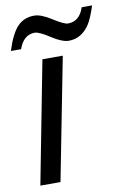

<svg xmlns="http://www.w3.org/2000/svg" viewBox="-90 -767 539 817"><g transform="rotate(-10 180.0 -358.5)"><path d="M104 0H17L119 -528H207ZM244 -586Q215 -586 170 -615.5Q125 -645 106 -645Q58 -645 37 -586H-7Q16 -659 44.5 -688Q73 -717 116 -717Q146 -717 191 -688Q236 -659 253 -659Q303 -659 322 -717H367Q350 -664 334 -639Q299 -586 244 -586Z"/></g></svg>

Font: Libra Sans
Style: Italic
Weight: 400
Italic angle: -12°
Foundry: Context Ltd
Version: Version 1.002